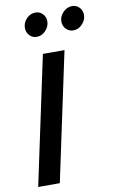

<svg xmlns="http://www.w3.org/2000/svg" viewBox="-100 -979 626 1032"><g transform="rotate(-10 212.5 -463.0)"><path d="M22 0 171 -700H289L140 0ZM155 -796Q132 -796 116 -812.5Q100 -829 100 -854Q100 -883 121 -904.5Q142 -926 170 -926Q193 -926 209 -909.5Q225 -893 225 -869Q225 -841 204 -818.5Q183 -796 155 -796ZM355 -796Q332 -796 315.5 -812.5Q299 -829 299 -854Q299 -882 320.5 -904Q342 -926 370 -926Q393 -926 409 -909.5Q425 -893 425 -869Q425 -841 404 -818.5Q383 -796 355 -796Z"/></g></svg>

Font: Red Hat Text Medium
Style: Italic
Weight: 500
Italic angle: -12°
Designer: Pentagram / MCKL
Foundry: Pentagram / MCKL
Version: Version 1.003; Red Hat Text Medium Italic